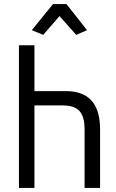

<svg xmlns="http://www.w3.org/2000/svg" viewBox="-20 -922 569 942"><path d="M240 -902 136 -774 192 -751 272 -843 354 -751 407 -774 306 -902ZM149 -405H287C359 -404 395 -377 395 -286V0H471V-287C471 -418 411 -475 303 -475H149V-700H73V0H149Z"/></svg>

Font: Mint Spirit
Style: Regular
Weight: 400
Designer: HARENDAL Hirwen
Foundry: Arkandis Digital Foundry.
Version: Version 1.004;FFEdit